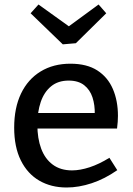

<svg xmlns="http://www.w3.org/2000/svg" viewBox="-20 -823 589 853"><path d="M276 10Q207 10 154.5 -20.5Q102 -51 72.5 -110.5Q43 -170 43 -256Q43 -344 73.5 -407.5Q104 -471 160.5 -505.5Q217 -540 293 -540Q366 -540 412.5 -510Q459 -480 481.5 -427.5Q504 -375 504 -308Q504 -295 503 -282Q502 -269 500 -252H121V-321H410L401 -315Q402 -356 391 -390Q380 -424 354 -444.5Q328 -465 285 -465Q238 -465 207 -439.5Q176 -414 161 -370Q146 -326 146 -269Q146 -208 163 -162.5Q180 -117 214.5 -91.5Q249 -66 300 -66Q336 -66 378.5 -80Q421 -94 466 -122L501 -67Q445 -28 387.5 -9Q330 10 276 10ZM418 -803 452 -764 317 -631 259 -626 116 -764 151 -803 321 -681 253 -682Z"/></svg>

Font: Bitter Thin Medium
Style: Regular
Weight: 500
Version: Version 3.021